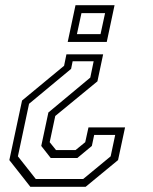

<svg xmlns="http://www.w3.org/2000/svg" viewBox="-20 -720 590 740"><path d="M377.5 -510.5 355.5 -406.5 193 -273 171.5 -172 196 -141.5H271L308.5 -172L321 -229H462L435 -103L310 0H97L16 -103L65 -332.5L227 -466.5L236 -510.5ZM385 -669.5H294L276.5 -588.5H367.5ZM421.5 -700 391.5 -558.5H241L271 -700ZM341 -484H260L254 -454.5L92 -320L49 -117.5L118 -30H300.5L406.5 -117.5L424 -200H343L334 -157.5L278 -111H175.5L139 -157.5L166.5 -286.5L328 -421Z"/></svg>

Font: Tourney Light
Style: Italic
Weight: 300
Italic angle: -12°
Version: Version 1.015